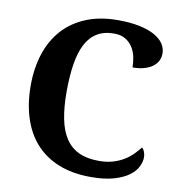

<svg xmlns="http://www.w3.org/2000/svg" viewBox="-82 -800 832 885"><g transform="rotate(10 334.0 -357.0)"><path d="M424.8 -69.8Q461.4 -69.8 490 -78.4Q518.6 -86.9 541 -100.6Q563.5 -114.3 580.3 -131.3Q597.2 -148.4 609.9 -165Q617.7 -159.2 622.3 -147Q627 -134.8 627 -122.1Q627 -101.1 615.7 -77.9Q604.5 -54.7 578.1 -35.2Q551.8 -15.6 508.3 -2.9Q464.8 9.8 400.9 9.8Q314 9.8 249 -16.6Q184.1 -43 141.1 -91.3Q98.1 -139.6 76.7 -207.5Q55.2 -275.4 55.2 -357.9Q55.2 -439 77.1 -506.3Q99.1 -573.7 142.3 -622.1Q185.5 -670.4 250.2 -697.3Q314.9 -724.1 399.9 -724.1Q457.5 -724.1 500.2 -715.1Q543 -706.1 571.3 -690.4Q599.6 -674.8 613.8 -653.6Q627.9 -632.3 627.9 -607.9Q627.9 -589.4 619.9 -573.5Q611.8 -557.6 595.9 -545.9Q580.1 -534.2 556.6 -527.6Q533.2 -521 502.9 -521Q502.9 -545.9 497.6 -570.6Q492.2 -595.2 479.2 -615.2Q466.3 -635.3 445.3 -647.7Q424.3 -660.2 393.1 -660.2Q345.7 -660.2 313 -640.1Q280.3 -620.1 260.5 -581.5Q240.7 -543 231.9 -486.6Q223.1 -430.2 223.1 -357.9Q223.1 -285.6 233.9 -231.4Q244.6 -177.2 268.6 -141.4Q292.5 -105.5 330.8 -87.6Q369.1 -69.8 424.8 -69.8Z"/></g></svg>

Font: Droid Serif
Style: Bold
Weight: 700
Designer: Monotype Design team
Foundry: Monotype Imaging Inc.
Version: Version 1.03